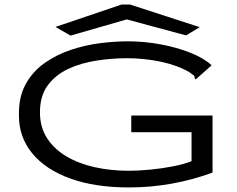

<svg xmlns="http://www.w3.org/2000/svg" viewBox="-20 -811 1040 841"><path d="M545 10Q396 10 288 -29Q180 -68 121.5 -139Q63 -210 63 -304Q61 -385 92 -441.5Q123 -498 175.5 -535Q228 -572 291.5 -593Q355 -614 419.5 -622Q484 -630 539 -630Q613 -630 684.5 -616.5Q756 -603 814 -580Q872 -557 907 -525L845 -470L837 -463L833 -468Q833 -477 828 -481Q823 -485 809 -495Q758 -525 685 -540.5Q612 -556 537 -556Q470 -556 402 -545.5Q334 -535 278.5 -509Q223 -483 189 -437Q155 -391 155 -319Q155 -254 186 -206Q217 -158 271 -126Q325 -94 395.5 -78.5Q466 -63 545 -63Q586 -63 638 -68Q690 -73 738.5 -82.5Q787 -92 819 -105V-232H555V-305H911V-55Q733 10 545 10ZM289 -655 223 -693 512 -791H550L855 -692L795 -656L535 -726Z"/></svg>

Font: Inconsolata UltraExpanded
Style: Regular
Weight: 400
Width: 9
Monospace: yes
Designer: Raph Levien, Cyreal, Brenton Simpson
Foundry: Raph Levien, Cyreal, Google
Version: Version 3.000; ttfautohint (v1.8.2.53-6de2)